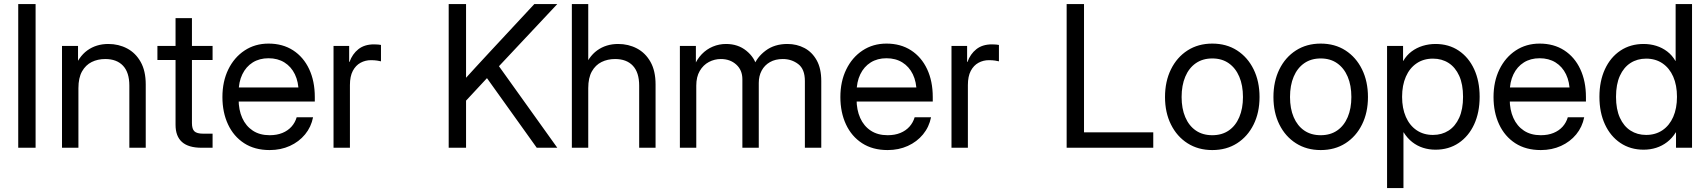

<svg xmlns="http://www.w3.org/2000/svg" viewBox="-20 -748 8647 972"><path d="M160.2 -727.5V0H72.3V-727.5Z M377 -301.8V0H293.9V-515.6H375V-390.6H351.6Q377 -460.4 422.1 -492.9Q467.3 -525.4 528.3 -525.4Q580.6 -525.4 623.5 -502.7Q666.5 -480 692.1 -434.6Q717.8 -389.2 717.8 -320.3V0H634.8V-314.5Q634.8 -381.3 602.8 -415.3Q570.8 -449.2 512.7 -449.2Q475.1 -449.2 444.3 -434.1Q413.6 -418.9 395.3 -386.5Q377 -354 377 -301.8Z M1056.2 -515.6V-444.3H776.9V-515.6ZM868.7 -656.2H951.7V-125Q951.7 -95.2 964.1 -83.3Q976.6 -71.3 1008.3 -71.3Q1019.5 -71.3 1032.5 -71.3Q1045.4 -71.3 1056.2 -71.3V0Q1043.5 0 1028.3 0Q1013.2 0 1000.5 0Q934.1 0 901.4 -29.1Q868.7 -58.1 868.7 -116.2Z M1345.2 11.7Q1269.5 11.7 1216.1 -22.9Q1162.6 -57.6 1134.3 -118.4Q1106 -179.2 1106 -256.8Q1106 -335.4 1135.7 -396.5Q1165.5 -457.5 1218.3 -492.4Q1271 -527.3 1339.4 -527.3Q1411.1 -527.3 1463.9 -493.2Q1516.6 -459 1545.2 -397.9Q1573.7 -336.9 1573.7 -256.8V-233.9H1149.9V-305.2H1527.3L1491.7 -280.3Q1491.7 -333 1472.9 -371.8Q1454.1 -410.6 1419.9 -431.9Q1385.7 -453.1 1339.4 -453.1Q1293.5 -453.1 1259.5 -431.9Q1225.6 -410.6 1206.8 -371.8Q1188 -333 1188 -280.3V-245.1Q1188 -191.9 1206.3 -150.9Q1224.6 -109.9 1259.8 -86.7Q1294.9 -63.5 1345.2 -63.5Q1381.8 -63.5 1409.7 -75Q1437.5 -86.4 1455.8 -106.9Q1474.1 -127.4 1481.9 -154.3H1564.9Q1555.2 -105 1524.4 -67.6Q1493.7 -30.3 1447.5 -9.3Q1401.4 11.7 1345.2 11.7Z M1668.5 0V-515.6H1747.6V-434.6H1749.5Q1763.7 -474.6 1794.4 -499Q1825.2 -523.4 1873.5 -523.4Q1884.8 -523.4 1894.3 -522.5Q1903.8 -521.5 1908.7 -520.5V-437.5Q1903.8 -439 1889.9 -441.2Q1876 -443.4 1857.9 -443.4Q1829.6 -443.4 1805.2 -430.2Q1780.8 -417 1766.1 -389.2Q1751.5 -361.3 1751.5 -317.4V0Z M2311 -208V-323.2Q2349.1 -365.2 2387.2 -406.7Q2425.3 -448.2 2464.4 -490.2L2685.1 -727.5H2801.3L2490.7 -396.5H2486.3ZM2251.5 0V-727.5H2339.4V-474.1V-319.8V-276.9V0ZM2697.3 0 2430.2 -373.5 2484.4 -442.9 2801.3 0Z M2958 -301.8V0H2875V-727.5H2958V-390.6H2932.6Q2958 -460.4 3003.2 -492.9Q3048.3 -525.4 3109.4 -525.4Q3161.6 -525.4 3204.6 -502.7Q3247.6 -480 3273.2 -434.6Q3298.8 -389.2 3298.8 -320.3V0H3215.8V-314.5Q3215.8 -381.3 3183.8 -415.3Q3151.9 -449.2 3093.8 -449.2Q3056.2 -449.2 3025.4 -434.1Q2994.6 -418.9 2976.3 -386.5Q2958 -354 2958 -301.8Z M3421.9 0V-515.6H3502.9V-410.2H3492.7Q3507.8 -447.8 3532.5 -473.4Q3557.1 -499 3588.9 -512.2Q3620.6 -525.4 3655.8 -525.4Q3716.3 -525.4 3758.5 -491Q3800.8 -456.5 3811 -410.2H3793.9Q3811 -458 3856 -491.7Q3900.9 -525.4 3966.3 -525.4Q4013.7 -525.4 4052.5 -504.9Q4091.3 -484.4 4114.5 -442.9Q4137.7 -401.4 4137.7 -337.9V0H4054.7V-337.9Q4054.7 -397.9 4021 -423.6Q3987.3 -449.2 3942.9 -449.2Q3905.3 -449.2 3877.9 -433.6Q3850.6 -418 3835.9 -390.6Q3821.3 -363.3 3821.3 -328.1V0H3738.3V-346.7Q3738.3 -393.1 3707.3 -421.1Q3676.3 -449.2 3629.4 -449.2Q3597.2 -449.2 3568.6 -434.1Q3540 -418.9 3522.5 -388.9Q3504.9 -358.9 3504.9 -314.5V0Z M4473.6 11.7Q4397.9 11.7 4344.5 -22.9Q4291 -57.6 4262.7 -118.4Q4234.4 -179.2 4234.4 -256.8Q4234.4 -335.4 4264.2 -396.5Q4293.9 -457.5 4346.7 -492.4Q4399.4 -527.3 4467.8 -527.3Q4539.6 -527.3 4592.3 -493.2Q4645 -459 4673.6 -397.9Q4702.1 -336.9 4702.1 -256.8V-233.9H4278.3V-305.2H4655.8L4620.1 -280.3Q4620.1 -333 4601.3 -371.8Q4582.5 -410.6 4548.3 -431.9Q4514.2 -453.1 4467.8 -453.1Q4421.9 -453.1 4387.9 -431.9Q4354 -410.6 4335.2 -371.8Q4316.4 -333 4316.4 -280.3V-245.1Q4316.4 -191.9 4334.7 -150.9Q4353 -109.9 4388.2 -86.7Q4423.3 -63.5 4473.6 -63.5Q4510.3 -63.5 4538.1 -75Q4565.9 -86.4 4584.2 -106.9Q4602.5 -127.4 4610.4 -154.3H4693.4Q4683.6 -105 4652.8 -67.6Q4622.1 -30.3 4575.9 -9.3Q4529.8 11.7 4473.6 11.7Z M4796.9 0V-515.6H4876V-434.6H4877.9Q4892.1 -474.6 4922.9 -499Q4953.6 -523.4 5002 -523.4Q5013.2 -523.4 5022.7 -522.5Q5032.2 -521.5 5037.1 -520.5V-437.5Q5032.2 -439 5018.3 -441.2Q5004.4 -443.4 4986.3 -443.4Q4958 -443.4 4933.6 -430.2Q4909.2 -417 4894.5 -389.2Q4879.9 -361.3 4879.9 -317.4V0Z M5379.9 0V-727.5H5467.8V-78.1H5818.4V0Z M6117.2 11.7Q6045.9 11.7 5991.9 -22.7Q5938 -57.1 5908 -117.7Q5877.9 -178.2 5877.9 -256.8Q5877.9 -335.9 5908 -397Q5938 -458 5991.9 -492.7Q6045.9 -527.3 6117.2 -527.3Q6189 -527.3 6242.7 -492.7Q6296.4 -458 6326.4 -397Q6356.4 -335.9 6356.4 -256.8Q6356.4 -178.2 6326.4 -117.7Q6296.4 -57.1 6242.7 -22.7Q6189 11.7 6117.2 11.7ZM6117.2 -63.5Q6166 -63.5 6200.7 -87.4Q6235.4 -111.3 6253.9 -155Q6272.5 -198.7 6272.5 -256.8Q6272.5 -315.9 6253.9 -359.6Q6235.4 -403.3 6200.7 -427.7Q6166 -452.1 6117.2 -452.1Q6068.8 -452.1 6033.9 -428Q5999 -403.8 5980.5 -359.9Q5961.9 -315.9 5961.9 -256.8Q5961.9 -198.2 5980.5 -154.8Q5999 -111.3 6033.7 -87.4Q6068.4 -63.5 6117.2 -63.5Z M6666 11.7Q6594.7 11.7 6540.8 -22.7Q6486.8 -57.1 6456.8 -117.7Q6426.8 -178.2 6426.8 -256.8Q6426.8 -335.9 6456.8 -397Q6486.8 -458 6540.8 -492.7Q6594.7 -527.3 6666 -527.3Q6737.8 -527.3 6791.5 -492.7Q6845.2 -458 6875.2 -397Q6905.3 -335.9 6905.3 -256.8Q6905.3 -178.2 6875.2 -117.7Q6845.2 -57.1 6791.5 -22.7Q6737.8 11.7 6666 11.7ZM6666 -63.5Q6714.8 -63.5 6749.5 -87.4Q6784.2 -111.3 6802.7 -155Q6821.3 -198.7 6821.3 -256.8Q6821.3 -315.9 6802.7 -359.6Q6784.2 -403.3 6749.5 -427.7Q6714.8 -452.1 6666 -452.1Q6617.7 -452.1 6582.8 -428Q6547.9 -403.8 6529.3 -359.9Q6510.7 -315.9 6510.7 -256.8Q6510.7 -198.2 6529.3 -154.8Q6547.9 -111.3 6582.5 -87.4Q6617.2 -63.5 6666 -63.5Z M7002 204.1V-515.6H7083V-439.5H7084Q7100.6 -468.3 7126 -487.3Q7151.4 -506.3 7182.6 -515.9Q7213.9 -525.4 7247.1 -525.4Q7314.5 -525.4 7364.7 -491.7Q7415 -458 7442.9 -397.7Q7470.7 -337.4 7470.7 -257.8Q7470.7 -178.7 7442.9 -118.4Q7415 -58.1 7364.7 -24.2Q7314.5 9.8 7247.1 9.8Q7213.9 9.8 7184.1 0.2Q7154.3 -9.3 7129.4 -28.8Q7104.5 -48.3 7085.9 -78.1H7085V204.1ZM7234.4 -64.9Q7279.3 -64.9 7313.5 -86.9Q7347.7 -108.9 7367.2 -151.9Q7386.7 -194.8 7386.7 -257.8Q7386.7 -321.3 7367.2 -364.3Q7347.7 -407.2 7313.5 -429.2Q7279.3 -451.2 7234.4 -451.2Q7186.5 -451.2 7151.4 -427.2Q7116.2 -403.3 7097.2 -359.9Q7078.1 -316.4 7078.1 -257.8Q7078.1 -199.7 7097.2 -156.2Q7116.2 -112.8 7151.4 -88.9Q7186.5 -64.9 7234.4 -64.9Z M7780.3 11.7Q7704.6 11.7 7651.1 -22.9Q7597.7 -57.6 7569.3 -118.4Q7541 -179.2 7541 -256.8Q7541 -335.4 7570.8 -396.5Q7600.6 -457.5 7653.3 -492.4Q7706.1 -527.3 7774.4 -527.3Q7846.2 -527.3 7898.9 -493.2Q7951.7 -459 7980.2 -397.9Q8008.8 -336.9 8008.8 -256.8V-233.9H7585V-305.2H7962.4L7926.8 -280.3Q7926.8 -333 7908 -371.8Q7889.2 -410.6 7855 -431.9Q7820.8 -453.1 7774.4 -453.1Q7728.5 -453.1 7694.6 -431.9Q7660.6 -410.6 7641.8 -371.8Q7623 -333 7623 -280.3V-245.1Q7623 -191.9 7641.4 -150.9Q7659.7 -109.9 7694.8 -86.7Q7730 -63.5 7780.3 -63.5Q7816.9 -63.5 7844.7 -75Q7872.6 -86.4 7890.9 -106.9Q7909.2 -127.4 7917 -154.3H8000Q7990.2 -105 7959.5 -67.6Q7928.7 -30.3 7882.6 -9.3Q7836.4 11.7 7780.3 11.7Z M8300.8 9.8Q8233.9 9.8 8183.3 -24.2Q8132.8 -58.1 8105 -118.4Q8077.1 -178.7 8077.1 -257.8Q8077.1 -337.4 8105 -397.7Q8132.8 -458 8183.3 -491.7Q8233.9 -525.4 8300.8 -525.4Q8334.5 -525.4 8365 -515.9Q8395.5 -506.3 8420.4 -487.3Q8445.3 -468.3 8461.9 -439.5H8462.9V-727.5H8545.9V0H8464.8V-78.1H8463.9Q8445.3 -48.3 8419.9 -28.8Q8394.5 -9.3 8364.5 0.2Q8334.5 9.8 8300.8 9.8ZM8313.5 -64.9Q8361.3 -64.9 8396.5 -88.9Q8431.6 -112.8 8450.7 -156.2Q8469.7 -199.7 8469.7 -257.8Q8469.7 -316.4 8450.7 -359.9Q8431.6 -403.3 8396.5 -427.2Q8361.3 -451.2 8313.5 -451.2Q8269 -451.2 8234.6 -429.2Q8200.2 -407.2 8180.7 -364.3Q8161.1 -321.3 8161.1 -257.8Q8161.1 -194.8 8180.7 -151.9Q8200.2 -108.9 8234.6 -86.9Q8269 -64.9 8313.5 -64.9Z"/></svg>

Font: Inter Khmer Looped
Style: Regular
Weight: 400
Designer: Rasmus Andersson, Sovichet Tep
Foundry: Anagata Design
Version: Version 1.000